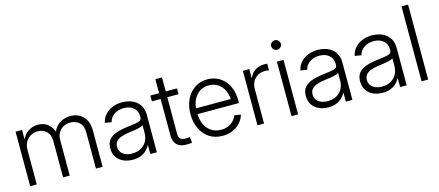

<svg xmlns="http://www.w3.org/2000/svg" viewBox="-52 -1258 4111 1800"><g transform="rotate(-15 2003.5 -358.5)"><path d="M72.3 0V-529.3H134.8L135.3 -413.1H126.5Q139.2 -455.1 164.3 -482.7Q189.5 -510.3 222.4 -524.2Q255.4 -538.1 291 -538.1Q351.1 -538.1 391.8 -502.2Q432.6 -466.3 443.4 -410.2H430.7Q440.9 -448.2 465.8 -477.1Q490.7 -505.9 526.6 -522Q562.5 -538.1 605.5 -538.1Q654.3 -538.1 692.6 -516.8Q731 -495.6 753.2 -454.1Q775.4 -412.6 775.4 -350.6V0H710.9V-350.1Q710.9 -416 675.8 -447.5Q640.6 -479 588.9 -479Q549.8 -479 519.8 -462.2Q489.7 -445.3 472.9 -414.8Q456.1 -384.3 456.1 -343.8V0H391.6V-356Q391.6 -412.6 358.4 -445.8Q325.2 -479 272.5 -479Q235.8 -479 204.8 -461.7Q173.8 -444.3 155 -412.4Q136.2 -380.4 136.2 -335V0Z M1067.9 9.8Q1018.6 9.8 978 -8.1Q937.5 -25.9 913.3 -61.3Q889.2 -96.7 889.2 -147.9Q889.2 -188.5 904.5 -215.3Q919.9 -242.2 947.8 -259.3Q975.6 -276.4 1013.9 -286.1Q1052.2 -295.9 1098.1 -301.8Q1145 -308.1 1176 -312.5Q1207 -316.9 1222.4 -326.2Q1237.8 -335.4 1237.8 -356V-365.7Q1237.8 -399.9 1222.2 -425.5Q1206.5 -451.2 1177.5 -465.6Q1148.4 -480 1108.4 -480Q1069.3 -480 1039.1 -466.8Q1008.8 -453.6 990 -431.4Q971.2 -409.2 965.8 -382.3L902.3 -392.1Q911.6 -437.5 940.7 -470Q969.7 -502.4 1013.2 -519.8Q1056.6 -537.1 1107.4 -537.1Q1146 -537.1 1180.9 -526.6Q1215.8 -516.1 1242.9 -494.6Q1270 -473.1 1285.9 -440.4Q1301.8 -407.7 1301.8 -363.3V0H1238.3V-85H1235.4Q1223.6 -61 1201.7 -39.1Q1179.7 -17.1 1146.5 -3.7Q1113.3 9.8 1067.9 9.8ZM1076.7 -48.3Q1127.4 -48.3 1163.3 -68.8Q1199.2 -89.4 1218.5 -125Q1237.8 -160.6 1237.8 -205.1V-279.8Q1231 -273.4 1216.3 -268.3Q1201.7 -263.2 1181.9 -259.3Q1162.1 -255.4 1139.9 -252Q1117.7 -248.5 1096.7 -246.1Q1052.2 -240.2 1020.3 -228.5Q988.3 -216.8 971.2 -196.8Q954.1 -176.8 954.1 -145Q954.1 -114.3 970 -92.5Q985.8 -70.8 1013.4 -59.6Q1041 -48.3 1076.7 -48.3Z M1639.2 -529.3V-473.1H1380.4V-529.3ZM1465.3 -665H1529.8V-121.6Q1529.8 -85.4 1545.7 -69.3Q1561.5 -53.2 1597.2 -54.7Q1606 -54.7 1617.2 -55.4Q1628.4 -56.2 1637.7 -57.1L1644 -1Q1632.8 0.5 1619.6 1.5Q1606.4 2.4 1594.2 2.4Q1531.7 4.4 1498.5 -26.9Q1465.3 -58.1 1465.3 -116.7Z M1940.4 11.2Q1865.7 11.2 1811.5 -24.2Q1757.3 -59.6 1728 -121.3Q1698.7 -183.1 1698.7 -262.7Q1698.7 -342.8 1728.5 -404.8Q1758.3 -466.8 1811.3 -502.4Q1864.3 -538.1 1933.6 -538.1Q1982.4 -538.1 2024.7 -520Q2066.9 -502 2098.4 -467.3Q2129.9 -432.6 2147.5 -383.1Q2165 -333.5 2165 -270V-246.6H1736.3V-302.7H2129.4L2101.1 -283.2Q2101.1 -340.8 2080.3 -385.3Q2059.6 -429.7 2022 -454.8Q1984.4 -480 1933.6 -480Q1882.3 -480 1844 -454.3Q1805.7 -428.7 1784.2 -384Q1762.7 -339.4 1762.7 -282.7V-254.9Q1762.7 -193.4 1784.4 -146.5Q1806.2 -99.6 1845.9 -73.5Q1885.7 -47.4 1940.4 -47.4Q1979 -47.4 2009.5 -60.3Q2040 -73.2 2060.8 -95.7Q2081.5 -118.2 2091.3 -146.5L2154.3 -137.7Q2142.6 -95.2 2112.8 -61.5Q2083 -27.8 2039.1 -8.3Q1995.1 11.2 1940.4 11.2Z M2278.3 0V-529.3H2340.3V-443.4H2343.3Q2359.4 -485.4 2397 -510.5Q2434.6 -535.6 2485.8 -535.6Q2494.1 -535.6 2502.2 -535.2Q2510.3 -534.7 2516.1 -534.2V-469.7Q2512.2 -470.7 2501.5 -472.2Q2490.7 -473.6 2477.5 -473.6Q2439.5 -473.6 2408.7 -456.8Q2377.9 -439.9 2360.1 -408.9Q2342.3 -377.9 2342.3 -334.5V0Z M2608.9 0V-529.3H2672.9V0ZM2641.1 -636.2Q2622.1 -636.2 2608.2 -649.7Q2594.2 -663.1 2594.2 -682.1Q2594.2 -701.2 2608.2 -714.6Q2622.1 -728 2641.1 -728Q2660.6 -728 2674.3 -714.6Q2688 -701.2 2688 -682.1Q2688 -663.1 2674.3 -649.7Q2660.6 -636.2 2641.1 -636.2Z M2965.8 9.8Q2916.5 9.8 2876 -8.1Q2835.4 -25.9 2811.3 -61.3Q2787.1 -96.7 2787.1 -147.9Q2787.1 -188.5 2802.5 -215.3Q2817.9 -242.2 2845.7 -259.3Q2873.5 -276.4 2911.9 -286.1Q2950.2 -295.9 2996.1 -301.8Q3043 -308.1 3074 -312.5Q3105 -316.9 3120.4 -326.2Q3135.7 -335.4 3135.7 -356V-365.7Q3135.7 -399.9 3120.1 -425.5Q3104.5 -451.2 3075.4 -465.6Q3046.4 -480 3006.3 -480Q2967.3 -480 2937 -466.8Q2906.7 -453.6 2887.9 -431.4Q2869.1 -409.2 2863.8 -382.3L2800.3 -392.1Q2809.6 -437.5 2838.6 -470Q2867.7 -502.4 2911.1 -519.8Q2954.6 -537.1 3005.4 -537.1Q3043.9 -537.1 3078.9 -526.6Q3113.8 -516.1 3140.9 -494.6Q3168 -473.1 3183.8 -440.4Q3199.7 -407.7 3199.7 -363.3V0H3136.2V-85H3133.3Q3121.6 -61 3099.6 -39.1Q3077.6 -17.1 3044.4 -3.7Q3011.2 9.8 2965.8 9.8ZM2974.6 -48.3Q3025.4 -48.3 3061.3 -68.8Q3097.2 -89.4 3116.5 -125Q3135.7 -160.6 3135.7 -205.1V-279.8Q3128.9 -273.4 3114.3 -268.3Q3099.6 -263.2 3079.8 -259.3Q3060.1 -255.4 3037.8 -252Q3015.6 -248.5 2994.6 -246.1Q2950.2 -240.2 2918.2 -228.5Q2886.2 -216.8 2869.1 -196.8Q2852.1 -176.8 2852.1 -145Q2852.1 -114.3 2867.9 -92.5Q2883.8 -70.8 2911.4 -59.6Q2939 -48.3 2974.6 -48.3Z M3492.7 9.8Q3443.4 9.8 3402.8 -8.1Q3362.3 -25.9 3338.1 -61.3Q3314 -96.7 3314 -147.9Q3314 -188.5 3329.3 -215.3Q3344.7 -242.2 3372.6 -259.3Q3400.4 -276.4 3438.7 -286.1Q3477.1 -295.9 3522.9 -301.8Q3569.8 -308.1 3600.8 -312.5Q3631.8 -316.9 3647.2 -326.2Q3662.6 -335.4 3662.6 -356V-365.7Q3662.6 -399.9 3647 -425.5Q3631.3 -451.2 3602.3 -465.6Q3573.2 -480 3533.2 -480Q3494.1 -480 3463.9 -466.8Q3433.6 -453.6 3414.8 -431.4Q3396 -409.2 3390.6 -382.3L3327.1 -392.1Q3336.4 -437.5 3365.5 -470Q3394.5 -502.4 3438 -519.8Q3481.4 -537.1 3532.2 -537.1Q3570.8 -537.1 3605.7 -526.6Q3640.6 -516.1 3667.7 -494.6Q3694.8 -473.1 3710.7 -440.4Q3726.6 -407.7 3726.6 -363.3V0H3663.1V-85H3660.2Q3648.4 -61 3626.5 -39.1Q3604.5 -17.1 3571.3 -3.7Q3538.1 9.8 3492.7 9.8ZM3501.5 -48.3Q3552.2 -48.3 3588.1 -68.8Q3624 -89.4 3643.3 -125Q3662.6 -160.6 3662.6 -205.1V-279.8Q3655.8 -273.4 3641.1 -268.3Q3626.5 -263.2 3606.7 -259.3Q3586.9 -255.4 3564.7 -252Q3542.5 -248.5 3521.5 -246.1Q3477.1 -240.2 3445.1 -228.5Q3413.1 -216.8 3396 -196.8Q3378.9 -176.8 3378.9 -145Q3378.9 -114.3 3394.8 -92.5Q3410.6 -70.8 3438.2 -59.6Q3465.8 -48.3 3501.5 -48.3Z M3935.1 -727.5V0H3871.1V-727.5Z"/></g></svg>

Font: Inter 24pt Light
Style: Regular
Weight: 300
Designer: Rasmus Andersson
Foundry: rsms
Version: Version 4.001;git-66647c0bb